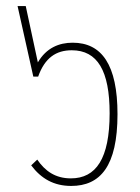

<svg xmlns="http://www.w3.org/2000/svg" viewBox="-20 -604 463 634"><path d="M215 10C311 10 368 -55 368 -227C368 -390 316 -463 220 -463C175 -463 133 -446 105 -398L65 -584H38L90 -351H106C128 -413 165 -438 217 -438C302 -438 342 -370 342 -230C342 -80 297 -15 214 -15C163 -15 129 -39 103 -77L83 -58C116 -14 158 10 215 10Z"/></svg>

Font: Noto Sans Thai Cond Thin
Style: Regular
Weight: 100
Width: 3
Designer: Monotype Design Team
Foundry: Monotype Imaging Inc.
Version: Version 2.002